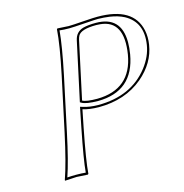

<svg xmlns="http://www.w3.org/2000/svg" viewBox="-99 -743 802 838"><g transform="rotate(-15 302.0 -324.5)"><path d="M197.8 -444.8Q225.1 -574.2 230 -645L232.9 -647.9Q234.9 -647.9 283.2 -645Q298.8 -645 353 -648.9Q401.9 -652.3 414.6 -651.9Q576.2 -651.9 600.1 -540.5Q606.4 -509.8 601.1 -476.1Q588.9 -396 519 -336.4Q438.5 -269 318.8 -269Q275.9 -269.5 247.1 -278.8L231.4 -200.2Q203.1 -56.6 199.2 0L196.3 2.9Q194.3 2.9 146 0L93.3 2.9L92.8 0Q117.2 -68.8 145.5 -200.2ZM311 -574.2 255.4 -315.9Q272.5 -306.2 322.3 -306.2Q475.1 -308.1 500.5 -458Q524.4 -607.4 418 -617.2Q409.2 -618.2 400.4 -618.2Q331.1 -618.2 317.4 -592.8Q313.5 -585.4 311 -574.2ZM207.5 -442.9 155.3 -197.8Q129.4 -75.2 106.4 -8.3Q125 -9.8 146 -9.8Q171.4 -9.8 189.5 -7.8Q194.3 -64.9 221.7 -202.1L239.7 -292L250.5 -288.6Q279.3 -279.3 318.8 -278.8Q468.8 -278.8 547.9 -380.9Q583.5 -427.2 591.3 -477.5Q606.9 -577.1 530.3 -618.7Q502.9 -632.8 466.3 -638.2Q441.9 -641.6 414.6 -642.1Q402.8 -642.1 355 -638.7Q299.3 -634.8 283.2 -634.8Q257.8 -634.8 239.7 -637.2Q233.4 -565.9 207.5 -442.9ZM301.3 -576.2Q309.1 -612.3 343.8 -622.1Q365.7 -627.9 400.4 -627.9Q514.2 -627.9 515.1 -511.7Q515.1 -510.3 515.1 -509.3Q515.1 -484.9 510.3 -456.5Q482.9 -296.9 322.3 -295.9Q269.5 -296.4 250 -307.6L244.1 -311Z"/></g></svg>

Font: Linux Biolinum Outline O
Style: Italic
Weight: 400
Italic angle: -12°
Designer: Philipp H. Poll
Foundry: Philipp H. Poll
Version: Version 0.6.2